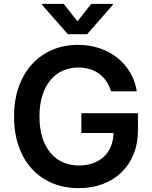

<svg xmlns="http://www.w3.org/2000/svg" viewBox="-20 -971 795 1001"><path d="M558.9 -495Q550.1 -523.8 534.6 -546.9Q519.2 -570 497.7 -585.9Q476.2 -601.9 448.7 -610.4Q421.2 -619 388.1 -619Q344.1 -619 307 -602.3Q269.9 -585.6 242.9 -553.1Q215.9 -520.6 200.8 -473.2Q185.7 -425.8 185.7 -364.3Q185.7 -302.6 200.6 -254.8Q215.6 -207 242.7 -174.5Q269.9 -142 307.5 -125.2Q345.2 -108.3 391 -108.3Q432.2 -108.3 465.2 -120.2Q498.2 -132.1 521.7 -154.1Q545.1 -176.1 558.1 -207.6Q571 -239 571.7 -277.7H404.1V-380.7H699.2V-293.3Q699.2 -223 676.3 -166.9Q653.4 -110.8 612.4 -71.4Q571.4 -32 514.6 -11Q457.7 9.9 390.3 9.9Q315 9.9 253 -16Q191.1 -41.9 146.7 -90.2Q102.3 -138.5 77.8 -207.6Q53.3 -276.6 53.3 -362.9Q53.3 -451 78.5 -520.4Q103.7 -589.8 148.4 -638Q193.2 -686.1 254.1 -711.6Q315 -737.2 386.4 -737.2Q446.7 -737.2 499.1 -719.5Q551.5 -701.7 591.8 -669.7Q632.1 -637.8 658.4 -593.2Q684.7 -548.7 693.2 -495ZM383.9 -860.1 456 -951H568.5V-946L434.3 -792.6H333.8L199.2 -946V-951H311.8Z"/></svg>

Font: Interop SemBd
Style: Regular
Weight: 600
Designer: Rasmus Andersson, Google, Jang Haemin
Foundry: jhaemin
Version: Version 1.008